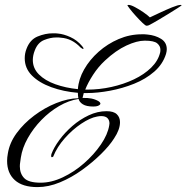

<svg xmlns="http://www.w3.org/2000/svg" viewBox="-20 -718 762 784"><path d="M718 -698Q723 -698 721 -696Q721 -695 705.5 -685Q690 -675 668 -661.5Q646 -648 624 -635Q602 -622 588 -615Q584 -613 578 -613Q574 -613 561.5 -625Q549 -637 534.5 -653Q520 -669 510 -682Q500 -695 500 -696Q502 -698 505 -698Q514 -698 531 -689Q548 -680 565.5 -668Q583 -656 592 -647Q607 -654 632.5 -666Q658 -678 682.5 -688Q707 -698 718 -698ZM133 46Q72 46 40.5 17.5Q9 -11 9 -61Q9 -75 12 -91Q19 -135 48 -174.5Q77 -214 119.5 -246Q162 -278 209.5 -297Q257 -316 300 -317Q299 -322 298.5 -328Q298 -334 298 -339Q239 -344 189.5 -362Q140 -380 110.5 -409.5Q81 -439 81 -480Q81 -500 88 -518Q102 -556 133.5 -569Q165 -582 196 -582Q201 -582 206.5 -582Q212 -582 217 -581Q240 -579 267.5 -566.5Q295 -554 315 -530Q321 -523 321 -520Q321 -518 319 -518Q317 -518 309 -524Q274 -561 229 -564Q225 -565 220 -565Q215 -565 209 -565Q186 -565 160 -554.5Q134 -544 122 -512Q118 -502 116 -492Q114 -482 114 -473Q114 -439 139 -414Q164 -389 206 -374Q248 -359 298 -354Q301 -395 323.5 -434.5Q346 -474 382.5 -506.5Q419 -539 464.5 -558.5Q510 -578 559 -578Q564 -578 570 -578Q576 -578 582 -577Q614 -574 637.5 -559.5Q661 -545 661 -517Q661 -509 658 -498Q645 -456 610 -425.5Q575 -395 527.5 -376Q480 -357 429 -347.5Q378 -338 334 -338H322L317 -318Q356 -320 382 -305Q390 -300 390 -294Q385 -283 361 -283Q333 -283 318.5 -292Q304 -301 301 -314Q261 -308 221.5 -285Q182 -262 149 -228Q116 -194 93.5 -154Q71 -114 65 -74Q64 -65 62.5 -56Q61 -47 61 -39Q61 -9 79 9.5Q97 28 146 28Q190 28 236.5 6Q283 -16 323.5 -51.5Q364 -87 392 -128Q420 -169 426 -206Q426 -208 426.5 -210.5Q427 -213 427 -214Q427 -227 419 -235.5Q411 -244 393 -244Q389 -244 385 -243.5Q381 -243 376 -242Q348 -237 312 -213Q276 -189 244.5 -153.5Q213 -118 197 -78Q193 -76 192 -76Q187 -76 190 -89Q200 -116 222.5 -146.5Q245 -177 275.5 -203.5Q306 -230 342 -247Q378 -264 415 -264Q444 -264 457 -251.5Q470 -239 470 -219Q470 -189 446 -153Q427 -123 392.5 -89Q358 -55 315 -24Q272 7 225 26.5Q178 46 133 46ZM328 -352H335Q386 -352 435.5 -363Q485 -374 527 -394Q569 -414 597.5 -442Q626 -470 634 -504Q635 -508 635 -515Q635 -530 622 -541Q609 -552 571 -552Q539 -552 496 -532Q453 -512 409 -471Q381 -445 360 -412.5Q339 -380 328 -352Z"/></svg>

Font: Luxurious Script
Style: Regular
Weight: 400
Designer: Robert E. Leuschke
Foundry: Robert E. Leuschke
Version: Version 1.010; ttfautohint (v1.8.3)